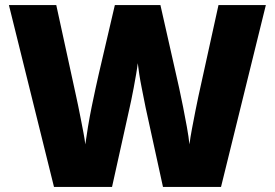

<svg xmlns="http://www.w3.org/2000/svg" viewBox="-20 -734 1079 754"><path d="M1024 -714 848 0H620L552 -311Q550 -320 546 -341Q542 -362 536.5 -389Q531 -416 527 -442Q523 -468 521 -486Q519 -468 514.5 -442Q510 -416 505 -389Q500 -362 495.5 -341Q491 -320 489 -311L420 0H192L15 -714H201L279 -356Q282 -343 287 -318.5Q292 -294 297.5 -266Q303 -238 308 -211.5Q313 -185 315 -167Q319 -197 325.5 -236Q332 -275 340 -314.5Q348 -354 355.5 -388Q363 -422 368 -444L431 -714H610L671 -444Q676 -423 683.5 -388.5Q691 -354 699 -314Q707 -274 714 -235Q721 -196 724 -167Q727 -192 734 -229Q741 -266 748 -301.5Q755 -337 759 -355L838 -714Z"/></svg>

Font: Noto Sans Arabic Blk
Style: Regular
Weight: 900
Designer: Monotype Design Team, Nadine Chahine, Nizar Qandah and Khaled Hosny
Foundry: Monotype Imaging Inc.
Version: Version 2.012; ttfautohint (v1.8.4.7-5d5b)